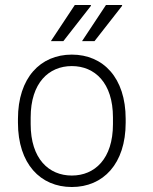

<svg xmlns="http://www.w3.org/2000/svg" viewBox="-20 -740 614 770"><path d="M184 -575H234L345 -717L344 -720H280L184 -575ZM309 -575H359L470 -717L469 -720H405L309 -575ZM268 10C394 10 484 -83 484 -248V-263C484 -428 394 -521 268 -521C142 -521 52 -428 52 -263V-248C52 -83 142 10 268 10ZM268 -36C176 -36 103 -103 103 -242V-269C103 -408 176 -475 268 -475C360 -475 433 -408 433 -269V-242C433 -103 360 -36 268 -36Z"/></svg>

Font: ChivoLight
Style: Regular
Weight: 300
Designer: Hector Gatti
Foundry: Omnibus-Type
Version: Version 1.004;PS 001.004;hotconv 1.0.88;makeotf.lib2.5.64775